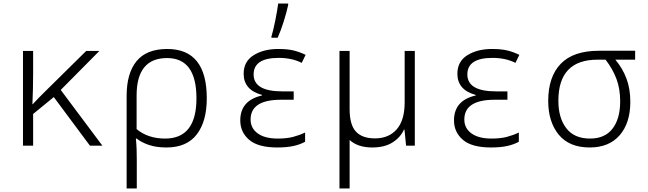

<svg xmlns="http://www.w3.org/2000/svg" viewBox="-20 -818 3640 1078"><path d="M166 0V-178L282 -273L485 0H555L321 -313L538 -532H464L234 -305Q214 -285 196.5 -267.5Q179 -250 164 -233H162Q166 -320 166 -405V-532H109V0Z M747 -93V-282Q747 -492 918 -492Q1083 -492 1083 -266Q1083 -40 907 -40Q811 -40 747 -93ZM748 240V77Q748 47 747 19.5Q746 -8 743 -40H747Q775 -18 816.5 -4Q858 10 915 10Q1028 10 1084.5 -63Q1141 -136 1141 -266Q1141 -543 919 -543Q803 -543 747 -475Q691 -407 691 -280V240Z M1539 -606Q1556 -644 1572.5 -696Q1589 -748 1598 -790V-798H1542Q1537 -760 1525.5 -702.5Q1514 -645 1504 -613V-606ZM1693 -22V-74Q1662 -59 1626 -49.5Q1590 -40 1540 -40Q1467 -40 1427 -69Q1387 -98 1387 -147Q1387 -258 1558 -258H1629V-305H1565Q1404 -305 1404 -400Q1404 -493 1545 -493Q1619 -493 1674 -465L1696 -510Q1661 -527 1627 -535Q1593 -543 1542 -543Q1460 -543 1404 -508Q1348 -473 1348 -404Q1348 -313 1451 -285V-282Q1329 -254 1329 -142Q1329 -76 1379 -33Q1429 10 1537 10Q1591 10 1628.5 1.5Q1666 -7 1693 -22Z M2070 10Q2139 10 2183.5 -18Q2228 -46 2248 -90H2251L2260 0H2309V-532H2252V-243Q2252 -143 2207.5 -92Q2163 -41 2085 -41Q2014 -41 1978.5 -79Q1943 -117 1943 -205V-532H1886V240H1943V-32Q1989 10 2070 10Z M2893 -22V-74Q2862 -59 2826 -49.5Q2790 -40 2740 -40Q2667 -40 2627 -69Q2587 -98 2587 -147Q2587 -258 2758 -258H2829V-305H2765Q2604 -305 2604 -400Q2604 -493 2745 -493Q2819 -493 2874 -465L2896 -510Q2861 -527 2827 -535Q2793 -543 2742 -543Q2660 -543 2604 -508Q2548 -473 2548 -404Q2548 -313 2651 -285V-282Q2529 -254 2529 -142Q2529 -76 2579 -33Q2629 10 2737 10Q2791 10 2828.5 1.5Q2866 -7 2893 -22Z M3519 -246Q3519 -319 3497.5 -376.5Q3476 -434 3435 -483H3546V-533H3343Q3199 -533 3128.5 -460Q3058 -387 3058 -251Q3058 -134 3117 -62Q3176 10 3291 10Q3400 10 3459.5 -59Q3519 -128 3519 -246ZM3115 -252Q3115 -483 3335 -483H3380Q3420 -431 3441 -375.5Q3462 -320 3462 -249Q3462 -151 3419 -95.5Q3376 -40 3293 -40Q3204 -40 3159.5 -98Q3115 -156 3115 -252Z"/></svg>

Font: Noto Sans Mono UI Light
Style: Regular
Weight: 300
Designer: Monotype Design team
Foundry: Monotype Imaging Inc.
Version: 1.000